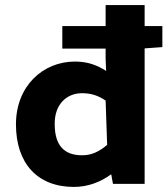

<svg xmlns="http://www.w3.org/2000/svg" viewBox="-20 -726 664 758"><path d="M304 -113C236 -113 196 -149 196 -236C195 -317 246 -358 303 -358C334 -358 363 -352 397 -329L403 -154C370 -126 340 -113 304 -113ZM551 -623V-706H397V-623H226V-534H397V-493L399 -446C365 -468 327 -483 276 -483C149 -483 43 -386 43 -235C43 -82 127 12 272 12C328 12 378 -8 419 -38L426 0H551V-535L621 -540V-623Z"/></svg>

Font: Falling Sky
Style: Bd+
Weight: 400
Designer: Paul D. Hunt
Foundry: Adobe Systems Incorporated
Version: Version 1.02